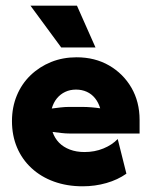

<svg xmlns="http://www.w3.org/2000/svg" viewBox="-20 -643 530 677"><path d="M271.5 13.9Q216 13.9 170.1 -2.8Q124.3 -19.4 91 -50.3Q57.6 -81.2 39.9 -123.3Q22.2 -165.3 22.2 -216Q22.2 -264.6 39.2 -305.9Q56.2 -347.2 87.5 -377.4Q118.8 -407.6 160.1 -424.3Q201.4 -441 250 -441Q314.6 -441 364.6 -412.2Q414.6 -383.3 443.4 -333.7Q472.2 -284 472.2 -220.1V-172.2H226.4Q211.8 -172.2 196.5 -174Q181.2 -175.7 165.3 -177.8Q172.9 -155.6 188.2 -139.9Q203.5 -124.3 226.4 -115.6Q249.3 -106.9 277.8 -106.9Q313.9 -106.9 344.4 -119.4Q375 -131.9 395.1 -152.8L425.7 -30.6Q395.1 -9 355.2 2.4Q315.3 13.9 271.5 13.9ZM162.5 -260.4Q177.8 -262.5 193.8 -264.2Q209.7 -266 223.6 -266H270.1Q285.4 -266 302.4 -264.6Q319.4 -263.2 333.3 -261.1Q327.1 -281.9 314.9 -296.9Q302.8 -311.8 285.8 -319.4Q268.8 -327.1 247.9 -327.1Q227.1 -327.1 210.1 -319.1Q193.1 -311.1 180.9 -296.5Q168.8 -281.9 162.5 -260.4ZM195.8 -475.7 87.5 -622.9H251.4L316.7 -475.7Z"/></svg>

Font: Afacad Flux ExtraBold
Style: Regular
Weight: 800
Designer: Kristian Moeller
Foundry: Dicotype
Version: Version 1.100